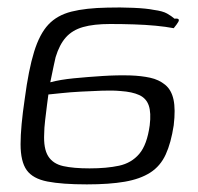

<svg xmlns="http://www.w3.org/2000/svg" viewBox="-20 -480 519 504"><path d="M208 4Q143 4 104.5 -3.5Q66 -11 50 -33.5Q34 -56 34 -101.5Q34 -147 45 -221Q55 -297 69.5 -344Q84 -391 107 -415.5Q130 -440 167.5 -449.5Q205 -459 262 -460Q294 -461 329.5 -459.5Q365 -458 384 -454Q407 -451 418.5 -444.5Q430 -438 438 -431Q445 -432 448 -430Q451 -428 448 -422.5Q445 -417 436 -406Q415 -410 388.5 -412.5Q362 -415 331.5 -416Q301 -417 269 -417Q226 -417 198 -409Q170 -401 153 -382Q136 -363 126 -330Q124 -322 121 -307.5Q118 -293 115.5 -281Q113 -269 112 -264Q138 -271 174 -274.5Q210 -278 249 -280.5Q288 -283 322 -282Q351 -281 374 -276Q397 -271 413.5 -257.5Q430 -244 435.5 -218.5Q441 -193 436 -151Q429 -105 415 -74.5Q401 -44 374.5 -27Q348 -10 307.5 -3Q267 4 208 4ZM215 -38Q260 -38 292.5 -45Q325 -52 345.5 -76Q366 -100 373 -151Q377 -184 370.5 -203Q364 -222 345.5 -230.5Q327 -239 297 -241Q276 -243 248.5 -242Q221 -241 192.5 -239.5Q164 -238 141 -235.5Q118 -233 107 -232Q106 -225 103.5 -205.5Q101 -186 98.5 -164.5Q96 -143 96 -129Q94 -90 106.5 -70Q119 -50 146 -44Q173 -38 215 -38Z"/></svg>

Font: Genos
Style: Italic
Weight: 400
Italic angle: -8°
Version: Version 1.010